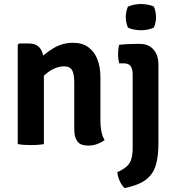

<svg xmlns="http://www.w3.org/2000/svg" viewBox="-20 -719 878 958"><path d="M124.5 -502Q163 -502 181 -476.8Q199 -451.5 199 -408V0Q185.5 2.5 168.2 3.8Q151 5 134 5Q117.5 5 100 3.8Q82.5 2.5 68.5 0V-495.5L75 -502ZM481 -115.5Q481 -88 485.8 -63.5Q490.5 -39 502 -20.5Q488 -9 466.2 -0.8Q444.5 7.5 420.5 7.5Q381.5 7.5 366 -13.5Q350.5 -34.5 350.5 -74.5V-307Q350.5 -349 339.8 -368.5Q329 -388 298.5 -388Q278 -388 253.5 -378Q229 -368 206 -347.5Q183 -327 167 -296V-415Q201.5 -451 246.2 -478.2Q291 -505.5 344.5 -505.5Q391 -505.5 421.2 -483.2Q451.5 -461 466.2 -422.2Q481 -383.5 481 -334ZM770.5 -3Q770.5 63 756.8 107.2Q743 151.5 706.8 178.5Q670.5 205.5 602 219.5Q588.5 208 578 185.5Q567.5 163 565.5 140Q594 127 610.8 112.8Q627.5 98.5 634.8 76Q642 53.5 642 17V-348Q642 -374 632 -388.5Q622 -403 596.5 -403H574.5Q569 -425 569 -448Q569 -459.5 570.2 -471.5Q571.5 -483.5 574.5 -495.5Q598 -498 621.8 -499Q645.5 -500 659.5 -500H677Q721 -500 745.8 -472Q770.5 -444 770.5 -395.5ZM607.5 -633.5Q607.5 -646 610.2 -660Q613 -674 618 -685.5Q629 -691.5 647.2 -695.2Q665.5 -699 683 -699Q700.5 -699 719.5 -695.2Q738.5 -691.5 748 -685.5Q753 -674 755.8 -659.8Q758.5 -645.5 758.5 -633.5Q758.5 -621.5 755.8 -607.5Q753 -593.5 748 -582Q738.5 -576 719.5 -572Q700.5 -568 683 -568Q665.5 -568 646.8 -571.8Q628 -575.5 618 -582Q613 -593.5 610.2 -607.5Q607.5 -621.5 607.5 -633.5Z"/></svg>

Font: Signika SemiBold
Style: Regular
Weight: 600
Designer: Anna Giedry
Foundry: Anna Giedry
Version: Version 2.001